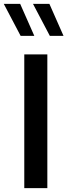

<svg xmlns="http://www.w3.org/2000/svg" viewBox="-28 -981 365 1001"><path d="M77.1 -960.9H-8.3L79.6 -793.9H150.9ZM229.5 -960.9H144L231.9 -793.9H303.2ZM218.8 -697.3H98.6V0H218.8Z"/></svg>

Font: Estedad SemiBold
Style: Regular
Weight: 600
Designer: Amin Abedi
Version: Version 7.3